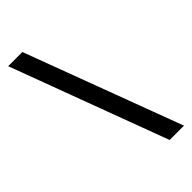

<svg xmlns="http://www.w3.org/2000/svg" viewBox="-226 -769 824 824"><g transform="rotate(-45 186.0 -357.0)"><path d="M96 -714 363 0H276L10 -714Z"/></g></svg>

Font: Noto Sans Tirhuta
Style: Regular
Weight: 400
Designer: Monotype Design Team
Foundry: Monotype Imaging Inc.
Version: Version 2.003; ttfautohint (v1.8.4.7-5d5b)